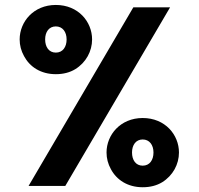

<svg xmlns="http://www.w3.org/2000/svg" viewBox="-20 -766 818 791"><path d="M97.7 0H249L680.7 -735.8H529.3ZM717.3 -137.7C717.3 -210.4 660.6 -279.8 567.9 -279.8C476.1 -279.8 418.9 -210.4 418.9 -137.7C418.9 -113.8 424.8 -90.8 437 -68.8C460.4 -24.9 505.9 5.4 567.9 5.4C598.6 5.4 625.5 -1.5 647.9 -15.1C692.4 -42.5 717.3 -89.4 717.3 -137.7ZM612.3 -137.7C612.3 -106.9 596.7 -83.5 567.9 -83.5C539.1 -83.5 523.9 -106.9 523.9 -137.7C523.9 -168.9 540 -191.4 567.9 -191.4C595.7 -191.4 612.3 -168.9 612.3 -137.7ZM359.4 -603.5C359.4 -676.3 302.7 -745.6 210 -745.6C118.2 -745.6 61 -676.3 61 -603.5C61 -579.6 66.9 -556.6 79.1 -534.7C102.5 -490.7 147.9 -460.4 210 -460.4C240.7 -460.4 267.6 -467.3 290 -481C334.5 -508.3 359.4 -555.2 359.4 -603.5ZM254.4 -603.5C254.4 -572.8 238.8 -549.3 210 -549.3C181.2 -549.3 166 -572.8 166 -603.5C166 -634.8 182.1 -657.2 210 -657.2C237.8 -657.2 254.4 -634.8 254.4 -603.5Z"/></svg>

Font: Estedad Black
Style: Regular
Weight: 900
Designer: Amin Abedi
Version: Version 7.3